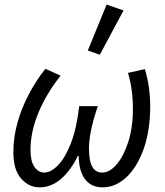

<svg xmlns="http://www.w3.org/2000/svg" viewBox="-20 -793 708 825"><path d="M149.9 12Q103.9 12 70.6 -25.9Q37.4 -63.8 37.4 -139.2Q37.4 -203.4 55.3 -266.8Q73.3 -330.3 104.4 -389Q135.4 -447.7 175 -497.4L240.4 -467.9Q178.1 -389.1 144.6 -307.3Q111 -225.6 111 -148.8Q111 -100.2 127.9 -75.9Q144.8 -51.5 170.3 -51.5Q198.8 -51.5 229.6 -83.3Q260.5 -115.1 285 -178.5Q309.6 -241.9 320.3 -336.9H400.5Q391.4 -311.6 382.5 -280Q373.6 -248.5 368 -216.2Q362.3 -183.9 362.3 -157Q362.3 -102 376.3 -76.8Q390.3 -51.5 419 -51.5Q451 -51.5 481.3 -86.7Q511.5 -121.9 531.3 -183.7Q551.1 -245.5 551.1 -325.5Q551.1 -366.5 545.7 -406.3Q540.3 -446.2 530 -479.8L602.4 -496.1Q613.4 -460.4 619.4 -420Q625.4 -379.6 625.4 -337Q625.4 -231.8 597.4 -153.3Q569.4 -74.9 523 -31.4Q476.5 12 420.7 12Q372.2 12 345.7 -22.7Q319.1 -57.4 318.2 -122.6H314.2Q283.2 -59.4 241.6 -23.7Q200 12 149.9 12ZM408.9 -557.8 357.3 -575.9 438.1 -773.3 510.8 -748.1Z"/></svg>

Font: Source Sans Variable
Style: Italic
Weight: 200
Italic angle: -11°
Designer: Paul D. Hunt
Foundry: Adobe Systems Incorporated
Version: Version 3.006;hotconv 1.0.111;makeotfexe 2.5.65597